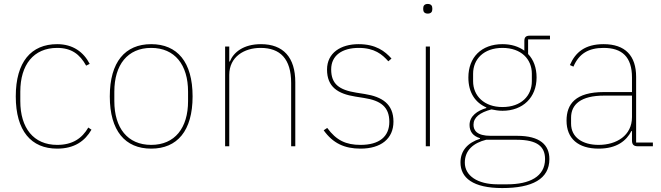

<svg xmlns="http://www.w3.org/2000/svg" viewBox="-20 -742 3352 974"><path d="M270 12C358 12 411 -27 444 -84L428 -95C396 -40 348 -7 270 -7C150 -7 83 -93 83 -229V-277C83 -413 150 -499 270 -499C342 -499 385 -467 417 -409L435 -418C404 -478 350 -518 270 -518C138 -518 60 -428 60 -253C60 -78 138 12 270 12Z M747 12C879 12 957 -78 957 -253C957 -428 879 -518 747 -518C615 -518 537 -428 537 -253C537 -78 615 12 747 12ZM747 -7C627 -7 560 -93 560 -229V-277C560 -413 627 -499 747 -499C867 -499 934 -413 934 -277V-229C934 -93 867 -7 747 -7Z M1143 0V-362C1143 -454 1219 -499 1302 -499C1401 -499 1457 -444 1457 -321V0H1478V-325C1478 -451 1417 -518 1304 -518C1213 -518 1164 -475 1146 -430H1143V-506H1122V0Z M1809 12C1912 12 1976 -38 1976 -125C1976 -214 1919 -251 1831 -265L1787 -272C1701 -286 1660 -315 1660 -390C1660 -461 1716 -499 1800 -499C1880 -499 1919 -466 1950 -431L1966 -445C1933 -482 1887 -518 1799 -518C1709 -518 1639 -474 1639 -389C1639 -301 1694 -266 1783 -252L1827 -245C1911 -232 1955 -200 1955 -124C1955 -49 1904 -7 1809 -7C1735 -7 1686 -30 1640 -93L1622 -81C1669 -15 1728 12 1809 12Z M2150 -673C2167 -673 2173 -683 2173 -694V-701C2173 -712 2167 -722 2150 -722C2133 -722 2127 -712 2127 -701V-694C2127 -683 2133 -673 2150 -673ZM2140 0H2161V-506H2140Z M2767 65C2767 -7 2719 -53 2604 -53H2469C2399 -53 2382 -81 2382 -109C2382 -146 2413 -171 2473 -187C2493 -183 2509 -180 2529 -180C2632 -180 2702 -247 2702 -349C2702 -398 2687 -439 2659 -468V-542H2770V-561H2667C2648 -561 2640 -553 2640 -534V-485C2611 -506 2574 -518 2529 -518C2422 -518 2356 -451 2356 -349C2356 -273 2390 -222 2447 -197V-194C2403 -181 2362 -154 2362 -108C2362 -76 2378 -52 2415 -41V-38C2353 -18 2316 22 2316 82C2316 160 2379 212 2528 212C2680 212 2767 166 2767 65ZM2745 65C2745 154 2666 193 2553 193H2504C2402 193 2338 149 2338 83C2338 19 2383 -17 2446 -33H2601C2709 -33 2745 4 2745 65ZM2529 -199C2436 -199 2380 -256 2380 -330V-368C2380 -442 2434 -499 2529 -499C2624 -499 2678 -442 2678 -368V-330C2678 -256 2624 -199 2529 -199Z M3292 0V-19H3207V-352C3207 -459 3152 -518 3042 -518C2948 -518 2899 -477 2871 -412L2889 -404C2917 -470 2966 -499 3042 -499C3136 -499 3186 -453 3186 -349V-275H3044C2899 -275 2854 -214 2854 -130C2854 -39 2913 12 3017 12C3110 12 3158 -29 3183 -77H3186V-29C3186 -9 3195 0 3215 0ZM3017 -7C2935 -7 2877 -45 2877 -115V-145C2877 -212 2926 -257 3045 -257H3186V-148C3186 -54 3107 -7 3017 -7Z"/></svg>

Font: IBM Plex Thai Looped Thin
Style: Regular
Weight: 100
Designer: Mike Abbink, Paul van der Laan, Pieter van Rosmalen, Ben Mitchell, Mark Frömberg
Foundry: Bold Monday
Version: Version 1.0